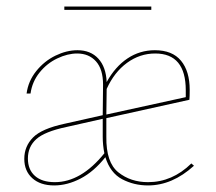

<svg xmlns="http://www.w3.org/2000/svg" viewBox="-20 -562 659 585"><path d="M571 -57Q505 3 431 3Q388 3 352 -16Q316 -35 301 -83Q266 -39 225.5 -18Q185 3 145 3Q103 3 78.5 -19Q54 -41 54 -78Q54 -116 80.5 -143Q107 -170 177 -185L293 -211L294 -304Q294 -351 272.5 -375Q251 -399 215 -399Q186 -399 154.5 -384Q123 -369 100.5 -341Q78 -313 73 -277H61Q66 -315 90.5 -345.5Q115 -376 149 -392.5Q183 -409 216 -409Q256 -409 279.5 -383.5Q303 -358 305 -312Q331 -359 368.5 -384Q406 -409 452 -409Q505 -409 531.5 -377Q558 -345 558 -288Q558 -267 557 -258L304 -202V-145Q303 -67 340.5 -37Q378 -7 431 -7Q505 -7 563 -64ZM304 -213 546 -266V-287Q546 -399 453 -399Q406 -399 367 -370.5Q328 -342 305 -291ZM298 -95Q293 -120 293 -145V-200L182 -175Q116 -161 90.5 -138Q65 -115 65 -79Q65 -45 86.5 -26Q108 -7 147 -7Q227 -7 298 -95ZM176 -542H441V-532H176Z"/></svg>

Font: Ysabeau Hairline
Style: Regular
Weight: 100
Designer: Christian Thalmann (Catharsis Fonts)
Version: Version 0.003